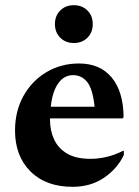

<svg xmlns="http://www.w3.org/2000/svg" viewBox="-20 -711 536 741"><path d="M260 10Q157 10 97.5 -49.5Q38 -109 38 -207Q38 -283 71 -341.5Q104 -400 160 -433Q216 -466 285 -466Q366 -466 411 -412Q456 -358 457 -259L453 -254H173V-249Q173 -207 189 -172.5Q205 -138 239.5 -118Q274 -98 329 -98Q358 -98 389.5 -105Q421 -112 455 -129H458V-113Q433 -60 381.5 -25Q330 10 260 10ZM262 -421Q227 -421 204.5 -389Q182 -357 176 -299H345Q338 -368 316.5 -394.5Q295 -421 262 -421ZM265 -545Q233 -545 212.5 -565.5Q192 -586 192 -618Q192 -650 212.5 -670.5Q233 -691 265 -691Q297 -691 317.5 -670.5Q338 -650 338 -618Q338 -586 317.5 -565.5Q297 -545 265 -545Z"/></svg>

Font: Spectral
Style: Bold
Weight: 700
Designer: Jean-Baptiste Levee
Foundry: Production Type
Version: Version 2.001